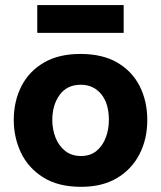

<svg xmlns="http://www.w3.org/2000/svg" viewBox="-20 -726 638 760"><path d="M301 13.5Q210.5 13.5 151.2 -23.8Q92 -61 63.2 -121.2Q34.5 -181.5 34.5 -251Q34.5 -325.5 64.8 -384.8Q95 -444 153.8 -478.2Q212.5 -512.5 298 -512.5Q386.5 -512.5 445.2 -477.8Q504 -443 533.5 -383.8Q563 -324.5 563 -251Q563 -175.5 532.2 -115.8Q501.5 -56 443.2 -21.2Q385 13.5 301 13.5ZM300.5 -108.5Q338 -108.5 362.2 -128.8Q386.5 -149 398.8 -181.5Q411 -214 411 -251Q411 -316.5 380.5 -353.5Q350 -390.5 300 -390.5Q245 -390.5 216 -350.2Q187 -310 187 -251Q187 -214 199.8 -181.5Q212.5 -149 237.8 -128.8Q263 -108.5 300.5 -108.5ZM127.5 -596V-706H469.5V-596Z"/></svg>

Font: Commissioner
Style: Bold
Weight: 700
Designer: Kostas Bartsokas
Foundry: Kostas Bartsokas
Version: Version 1.000; ttfautohint (v1.8.3)